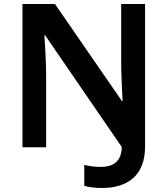

<svg xmlns="http://www.w3.org/2000/svg" viewBox="-20 -734 835 957"><path d="M489 203C617 203 703 139 703 -2V-714H584V-428C584 -371 588 -282 591 -230H588L254 -714H92V0H210V-353C210 -413 205 -507 201 -558H205L587 -1C585 72 545 98 479 98C449 98 423 93 400 88V192C420 198 450 203 489 203Z"/></svg>

Font: Noto Sans Thaana SemiBold
Style: Regular
Weight: 600
Designer: David Williams
Foundry: Google Inc.
Version: Version 3.001